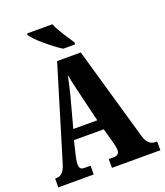

<svg xmlns="http://www.w3.org/2000/svg" viewBox="-165 -1041 987 1151"><g transform="rotate(-20 328.5 -465.5)"><path d="M318 -771H394V-784C370 -822 324 -886 307 -931H145V-921C166 -886 260 -807 318 -771ZM6 0H232V-56H192C168 -56 161 -69 161 -91C161 -110 169 -140 172 -156L191 -234H381L407 -140C410 -129 416 -106 416 -89C416 -64 399 -56 382 -56H348V0H657V-56H648C617 -56 593 -73 580 -118L409 -714H258L80 -127C63 -68 40 -56 11 -56H6ZM210 -298 262 -492C272 -530 281 -572 290 -614C297 -571 307 -530 317 -489L363 -298Z"/></g></svg>

Font: Noto Serif Myanmar ExtraCondensed Black
Style: Regular
Weight: 900
Width: 2
Designer: Ben Mitchell and the Monotype Design Team
Foundry: Monotype Imaging Inc.
Version: Version 2.106